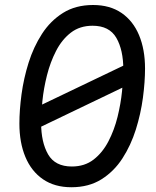

<svg xmlns="http://www.w3.org/2000/svg" viewBox="-20 -752 640 787"><path d="M272.5 15.5Q204 15.5 156.2 -17.2Q108.5 -50 84 -108.8Q59.5 -167.5 59.5 -245.5Q59.5 -300 68.2 -365.2Q77 -430.5 97.2 -495Q117.5 -559.5 152 -613Q186.5 -666.5 238.2 -699Q290 -731.5 361.5 -731.5Q430.5 -731.5 478 -699Q525.5 -666.5 550 -607.8Q574.5 -549 574.5 -471Q574.5 -416.5 565.8 -351Q557 -285.5 536.8 -221Q516.5 -156.5 482 -103Q447.5 -49.5 395.8 -17Q344 15.5 272.5 15.5ZM274.5 -69.5Q327 -69.5 363.8 -98Q400.5 -126.5 424.5 -172.8Q448.5 -219 461.8 -272.8Q475 -326.5 480.2 -377.8Q485.5 -429 485.5 -467Q485.5 -547.5 456.8 -597Q428 -646.5 359.5 -646.5Q307 -646.5 270.2 -618Q233.5 -589.5 209.8 -543.2Q186 -497 172.5 -443.2Q159 -389.5 153.8 -338.2Q148.5 -287 148.5 -249Q148.5 -169 177.2 -119.2Q206 -69.5 274.5 -69.5ZM97 -208 74.5 -286 538 -508 560.5 -430.5Z"/></svg>

Font: Google Sans Code
Style: Italic
Weight: 400
Italic angle: -10°
Monospace: yes
Designer: Google Sans Code Authors
Foundry: Google LLC
Version: Version 6.000